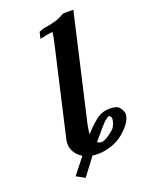

<svg xmlns="http://www.w3.org/2000/svg" viewBox="-152 -773 735 963"><g transform="rotate(-20 216.0 -291.5)"><path d="M321.8 -118.2Q309.1 -106.4 248 -33.2Q260.7 -25.9 269 -25.9Q292.5 -25.9 335 -62Q352.5 -76.2 358.9 -105Q360.8 -111.8 360.8 -120.1Q360.8 -125 359.9 -126Q351.6 -136.2 348.1 -136.2Q344.7 -136.2 321.8 -118.2ZM204.1 22 133.8 115.2 88.9 90.8 155.8 5.9Q106 -25.9 106 -76.2Q106 -92.3 108.9 -101.1L215.8 -566.9Q226.1 -611.3 226.1 -620.1Q225.1 -626 229 -629.9Q195.3 -625.5 159.2 -617.2L167 -651.9Q188 -661.1 200.2 -663.1Q223.1 -665 257.8 -674.8Q277.8 -680.2 310.1 -698.2H363.8L240.2 -160.2Q228.5 -114.3 227.1 -83Q257.3 -118.2 287.1 -141.1H286.1Q321.8 -169.9 363.8 -169.9Q405.3 -169.9 417 -152.8Q432.1 -133.8 432.1 -113.8Q432.1 -111.8 430.2 -104Q422.4 -66.9 367.2 -21Q339.8 0.5 303.7 12.2Q267.6 23.9 238.8 23.9Q213.9 23.9 204.1 22Z"/></g></svg>

Font: Linux Libertine G
Style: Semibold Italic
Weight: 600
Italic angle: -11.5°
Designer: Philipp H. Poll
Foundry: Philipp H. Poll
Version: Version 5.1.1